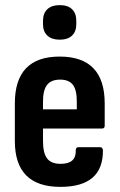

<svg xmlns="http://www.w3.org/2000/svg" viewBox="-20 -722 467 750"><path d="M216 8Q38 8 38 -171V-318Q38 -501 213 -501Q389 -501 389 -318V-231Q389 -220 379 -220H148V-171Q148 -124 164 -103Q180 -82 217 -82Q278 -82 276 -135Q276 -147 286 -147H372Q380 -147 382 -136Q384 8 216 8ZM148 -295H280V-326Q280 -371 264.5 -391Q249 -411 215 -411Q180 -411 164 -390.5Q148 -370 148 -326ZM213 -567Q182 -567 165 -583Q148 -599 148 -627V-641Q148 -670 165 -686Q182 -702 213 -702Q245 -702 261.5 -686Q278 -670 278 -641V-627Q278 -599 261.5 -583Q245 -567 213 -567Z"/></svg>

Font: Sofia Sans Condensed
Style: Bold
Weight: 700
Designer: Botio Nikoltchev, Ani Petrova
Foundry: lettersoup
Version: Version 4.101; ttfautohint (v1.8.4.7-5d5b)